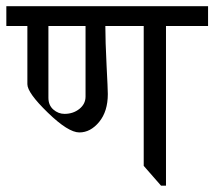

<svg xmlns="http://www.w3.org/2000/svg" viewBox="-20 -586 677 606"><path d="M636.7 -566.4V-503.9H503.9V0H488.3L433.6 -62.5V-503.9H312.5Q312.5 -457 316.4 -378.9Q320.3 -304.7 320.3 -289.1Q320.3 -234.4 293 -201.2Q265.6 -168 230.5 -168Q195.3 -168 130.9 -230.5Q66.4 -293 66.4 -320.3V-503.9H0V-566.4ZM250 -503.9H132.8V-277.3Q132.8 -253.9 148.4 -240.2Q164.1 -226.6 183.6 -226.6Q210.9 -226.6 230.5 -242.2Q250 -257.8 250 -281.2Z"/></svg>

Font: 和音 by 宁静之雨，公众号njzyshare
Style: Regular
Weight: 400
Designer: Steve Matteson
Foundry: Ascender Corporation
Version: Version 6.00;June 8, 2018;FontCreator 11.0.0.2388 32-bit